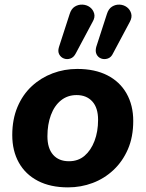

<svg xmlns="http://www.w3.org/2000/svg" viewBox="-20 -799 629 830"><path d="M274 11Q198 11 144 -17Q90 -45 61.5 -96Q33 -147 33 -215Q33 -283 55.5 -336.5Q78 -390 117.5 -426.5Q157 -463 207.5 -482Q258 -501 314 -501Q390 -501 444 -473.5Q498 -446 527 -395Q556 -344 556 -276Q556 -207 533 -154Q510 -101 470.5 -64Q431 -27 380.5 -8Q330 11 274 11ZM278 -102Q318 -102 345.5 -125.5Q373 -149 388.5 -189.5Q404 -230 404 -281Q404 -333 379 -360.5Q354 -388 311 -388Q272 -388 243.5 -365Q215 -342 200 -301.5Q185 -261 185 -210Q185 -158 209.5 -130Q234 -102 278 -102ZM469 -569Q461 -551 446 -546Q431 -541 417.5 -546Q404 -551 397.5 -564Q391 -577 396 -596L442 -738Q449 -761 464.5 -770.5Q480 -780 497.5 -779Q515 -778 528.5 -768Q542 -758 547 -741Q552 -724 541 -704ZM308 -569Q299 -551 284.5 -546Q270 -541 256.5 -546Q243 -551 236 -564Q229 -577 235 -596L281 -738Q288 -761 303.5 -770.5Q319 -780 337 -779Q355 -778 368.5 -768Q382 -758 387 -741Q392 -724 380 -704Z"/></svg>

Font: Nunito ExtraLight ExtraBold
Style: Italic
Weight: 800
Italic angle: -9°
Version: Version 3.602